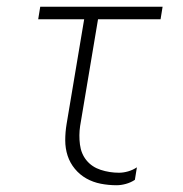

<svg xmlns="http://www.w3.org/2000/svg" viewBox="-20 -540 540 568"><path d="M325 8Q301 8 278 3.5Q255 -1 235.5 -12Q216 -23 201.5 -40.5Q187 -58 180 -79.5Q173 -101 173 -125Q173 -149 177 -173L229 -483H93L99 -520H461L455 -483H270L217 -167Q213 -140 216.5 -112.5Q220 -85 236 -65.5Q252 -46 278 -37.5Q304 -29 332 -29Q345 -29 359 -33Q373 -37 385 -45L379 -8Q367 0 352.5 4Q338 8 325 8Z"/></svg>

Font: Iosevka Extralight Oblique
Style: Regular
Weight: 200
Italic angle: -9°
Monospace: yes
Designer: Belleve Invis
Foundry: Belleve Invis
Version: Version 32.5.0; ttfautohint (v1.8.4)